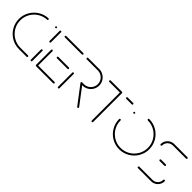

<svg xmlns="http://www.w3.org/2000/svg" viewBox="183 -1425 2331 2331"><g transform="rotate(45 1349.0 -259.5)"><path d="M24.8 -259.3Q24.8 -327.8 58 -386.1Q91.1 -444.4 148 -480Q204.8 -515.6 273 -518.5Q277.8 -518.5 281.7 -515Q285.6 -511.5 285.6 -506.3Q285.6 -501.5 282.2 -498Q278.9 -494.4 274.1 -494.4Q212.2 -491.9 160.6 -459.6Q108.9 -427.4 78.9 -374.4Q48.9 -321.5 48.9 -259.3Q48.9 -195.2 80.6 -141.3Q112.2 -87.4 166.3 -55.7Q220.4 -24.1 284.1 -24.1H415.2Q420.4 -24.1 423.9 -20.7Q427.4 -17.4 427.4 -12.2Q427.4 -7 423.9 -3.5Q420.4 0 415.2 0H284.1Q213.7 0 154.3 -34.8Q94.8 -69.6 59.8 -129.3Q24.8 -188.9 24.8 -259.3ZM404.1 -506.7Q404.1 -511.9 407.6 -515.2Q411.1 -518.5 415.9 -518.5Q421.1 -518.5 424.6 -515Q428.1 -511.5 428.1 -506.7Q428.1 -501.5 424.6 -498Q421.1 -494.4 415.9 -494.4Q410.7 -494.4 407.4 -498Q404.1 -501.5 404.1 -506.7Z M489.3 -0.4Q484.4 -0.4 480.9 -3.9Q477.4 -7.4 477.4 -12.2V-185.2Q477.4 -190.4 480.9 -193.9Q484.4 -197.4 489.3 -197.4Q494.4 -197.4 498 -193.9Q501.5 -190.4 501.5 -185.2V-12.2Q501.5 -7.4 498 -3.9Q494.4 -0.4 489.3 -0.4ZM489.3 -321.5Q484.4 -321.5 480.9 -325Q477.4 -328.5 477.4 -333.3V-506.3Q477.4 -511.5 480.9 -514.8Q484.4 -518.1 489.3 -518.1Q494.4 -518.1 498 -514.6Q501.5 -511.1 501.5 -506.3V-333.3Q501.5 -328.5 498 -325Q494.4 -321.5 489.3 -321.5Z M566.7 -13V-270Q566.7 -275.2 570.2 -278.5Q573.7 -281.9 578.5 -281.9Q583.7 -281.9 587.2 -278.3Q590.7 -274.8 590.7 -270V-13ZM882.6 -12.2Q882.6 -7 879.1 -3.5Q875.6 0 870.7 -0.4H578.5Q573.7 -0.4 570.2 -3.9Q566.7 -7.4 566.7 -12.2Q566.7 -17.4 570.2 -20.9Q573.7 -24.4 578.5 -24.4H870.7Q875.6 -24.4 879.1 -20.9Q882.6 -17.4 882.6 -12.2ZM678.5 -259.3Q678.5 -264.4 682 -268Q685.6 -271.5 690.4 -271.5H870.7Q875.6 -271.5 879.1 -268Q882.6 -264.4 882.6 -259.3Q882.6 -254.4 879.3 -250.9Q875.9 -247.4 870.7 -247.4H690.4Q685.6 -247.4 682 -250.9Q678.5 -254.4 678.5 -259.3ZM566.7 -506.7Q566.7 -511.9 570.2 -515.4Q573.7 -518.9 578.5 -518.9H870.7Q875.6 -518.9 879.1 -515.4Q882.6 -511.9 882.6 -506.7Q882.6 -501.9 879.3 -498.3Q875.9 -494.8 870.7 -494.8H578.5Q573.7 -494.8 570.2 -498.3Q566.7 -501.9 566.7 -506.7Z M956.3 -0.4Q951.1 -0.4 947.6 -3.9Q944.1 -7.4 944.1 -12.2V-256.3Q944.1 -261.5 947.8 -265Q951.5 -268.5 956.3 -268.5Q961.1 -268.5 964.6 -264.8Q968.1 -261.1 968.1 -256.3V-12.2Q968.1 -7.4 964.6 -3.9Q961.1 -0.4 956.3 -0.4ZM1301.9 -11.9Q1301.9 -7 1298.3 -3.5Q1294.8 0 1289.6 0Q1284.1 0 1280.4 -4.4L1103 -237.8Q1100.7 -241.1 1100.7 -245.2Q1100.7 -250.4 1104.3 -253.9Q1107.8 -257.4 1112.6 -257.4Q1118.1 -257.4 1122.2 -252.6L1299.3 -19.3Q1301.9 -15.9 1301.9 -11.9ZM1100.7 -245.2Q1100.7 -250 1104.3 -253.5Q1107.8 -257 1112.6 -257H1144.4Q1176.7 -257 1203.9 -273.1Q1231.1 -289.3 1247 -316.7Q1263 -344.1 1263 -376.3Q1263 -408.5 1247 -435.6Q1231.1 -462.6 1203.9 -478.5Q1176.7 -494.4 1144.4 -494.4H954.4Q949.6 -494.4 946.1 -498Q942.6 -501.5 942.6 -506.7Q942.6 -511.5 946.1 -515Q949.6 -518.5 954.4 -518.5H1144.4Q1183 -518.5 1215.7 -499.4Q1248.5 -480.4 1267.8 -447.6Q1287 -414.8 1287 -376.3Q1287 -337.4 1267.8 -304.4Q1248.5 -271.5 1215.7 -252.2Q1183 -233 1144.4 -233H1112.6Q1107.8 -233 1104.3 -236.5Q1100.7 -240 1100.7 -245.2Z M1547.4 -507V-12.2Q1547.4 -7.4 1543.9 -3.9Q1540.4 -0.4 1535.2 -0.4Q1530.4 -0.4 1526.9 -3.9Q1523.3 -7.4 1523.3 -12.2V-507ZM1330.7 -506.7Q1330.7 -511.5 1334.3 -515Q1337.8 -518.5 1342.6 -518.5H1535.2Q1540 -518.5 1543.5 -515Q1547 -511.5 1547 -506.7Q1547 -501.5 1543.5 -498Q1540 -494.4 1535.2 -494.4H1342.6Q1337.8 -494.4 1334.3 -498Q1330.7 -501.5 1330.7 -506.7ZM1621.5 -506.7Q1621.5 -511.5 1625 -515Q1628.5 -518.5 1633.3 -518.5H1727.8Q1732.6 -518.5 1736.1 -515Q1739.6 -511.5 1739.6 -506.7Q1739.6 -501.5 1736.1 -498Q1732.6 -494.4 1727.8 -494.4H1633.3Q1628.5 -494.4 1625 -498Q1621.5 -501.5 1621.5 -506.7Z M1809.3 -443Q1809.3 -448.1 1812.8 -451.7Q1816.3 -455.2 1821.1 -455.2Q1826.3 -455.2 1829.8 -451.7Q1833.3 -448.1 1833.3 -443Q1833.3 -437.8 1829.8 -434.4Q1826.3 -431.1 1821.1 -431.1Q1816.3 -431.1 1812.8 -434.6Q1809.3 -438.1 1809.3 -443ZM1992.6 -506.7Q1992.6 -511.5 1996.1 -515Q1999.6 -518.5 2004.4 -518.5Q2074.8 -518.5 2134.4 -483.7Q2194.1 -448.9 2228.9 -389.3Q2263.7 -329.6 2263.7 -259.3Q2263.7 -188.9 2228.9 -129.3Q2194.1 -69.6 2134.4 -34.8Q2074.8 0 2004.4 0Q1934.1 0 1874.6 -34.8Q1815.2 -69.6 1780.2 -129.3Q1745.2 -188.9 1745.2 -259.3Q1745.2 -264.4 1748.9 -268Q1752.6 -271.5 1757.4 -271.5Q1762.2 -271.5 1765.7 -267.8Q1769.3 -264.1 1769.3 -259.3Q1769.3 -195.2 1800.9 -141.3Q1832.6 -87.4 1886.7 -55.7Q1940.7 -24.1 2004.4 -24.1Q2068.5 -24.1 2122.4 -55.7Q2176.3 -87.4 2208 -141.3Q2239.6 -195.2 2239.6 -259.3Q2239.6 -323.3 2208 -377.2Q2176.3 -431.1 2122.4 -462.8Q2068.5 -494.4 2004.4 -494.4Q1999.6 -494.4 1996.1 -498Q1992.6 -501.5 1992.6 -506.7Z M2658.5 -128.5Q2663.3 -128.5 2666.9 -124.8Q2670.4 -121.1 2670.4 -116.3Q2670.4 -84.4 2654.6 -57.8Q2638.9 -31.1 2612.2 -15.6Q2585.6 0 2554.1 0H2327.4Q2322.6 0 2319.1 -3.5Q2315.6 -7 2315.6 -12.2Q2315.6 -17 2319.1 -20.6Q2322.6 -24.1 2327.4 -24.1H2554.1Q2578.9 -24.1 2600.2 -36.5Q2621.5 -48.9 2633.9 -70Q2646.3 -91.1 2646.3 -116.3Q2646.3 -121.5 2650 -125Q2653.7 -128.5 2658.5 -128.5ZM2545.9 -259.3Q2545.9 -254.4 2542.4 -250.9Q2538.9 -247.4 2533.7 -247.4H2453.3Q2448.5 -247.4 2445 -250.9Q2441.5 -254.4 2441.5 -259.3Q2441.5 -264.4 2445 -268Q2448.5 -271.5 2453.3 -271.5H2533.7Q2538.9 -271.5 2542.4 -268Q2545.9 -264.4 2545.9 -259.3ZM2328.5 -390.4Q2323.3 -390.4 2319.8 -393.9Q2316.3 -397.4 2316.3 -402.2Q2316.3 -434.1 2332 -460.7Q2347.8 -487.4 2374.4 -503Q2401.1 -518.5 2432.6 -518.5H2659.3Q2664.1 -518.5 2667.6 -515Q2671.1 -511.5 2671.1 -506.7Q2671.1 -501.5 2667.6 -498Q2664.1 -494.4 2659.3 -494.4H2432.6Q2407.8 -494.4 2386.5 -482Q2365.2 -469.6 2352.8 -448.5Q2340.4 -427.4 2340.4 -402.2Q2340.4 -397.4 2336.9 -393.9Q2333.3 -390.4 2328.5 -390.4Z"/></g></svg>

Font: 26F Galaxy Sans Thin
Style: Regular
Weight: 100
Designer: C₂₉H₂₅N₃O₅
Version: Version 1.100